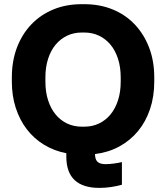

<svg xmlns="http://www.w3.org/2000/svg" viewBox="-20 -734 802 927"><path d="M568.6 48.4Q561.8 50.4 551.5 52.2Q541.2 54 530.2 55.5Q519.2 57 508.5 57.8Q497.8 58.6 489.6 58.6Q466.6 58.6 453.9 49.7Q441.2 40.8 439.2 18.8L438.6 9.8Q503 2 555.7 -26.6Q608.4 -55.2 646.1 -100.7Q683.8 -146.2 704.3 -206.9Q724.8 -267.6 724.8 -340V-360Q724.8 -439.4 699.9 -504.3Q675 -569.2 630.5 -616.1Q586 -663 524 -688.4Q462 -713.8 387.2 -713.8H374.2Q299.4 -713.8 237.7 -688.4Q176 -663 131.2 -616.1Q86.4 -569.2 61.8 -504.3Q37.2 -439.4 37.2 -360V-340Q37.2 -271.4 56.1 -213.1Q75 -154.8 109.5 -109.8Q144 -64.8 192.6 -35.2Q241.2 -5.6 300.2 5.8V21.8Q300.2 98 340.4 135.6Q380.6 173.2 459.8 173.2Q487 173.2 515.2 169.1Q543.4 165 568.6 158ZM199.2 -340V-360Q199.2 -410 212.3 -450.4Q225.4 -490.8 248.7 -518.6Q272 -546.4 304.1 -561.7Q336.2 -577 375.2 -577H386.8Q425.8 -577 457.9 -561.7Q490 -546.4 513.3 -518.6Q536.6 -490.8 549.7 -450.4Q562.8 -410 562.8 -360V-340Q562.8 -289.8 549.7 -249.5Q536.6 -209.2 513.3 -181.1Q490 -153 457.9 -137.7Q425.8 -122.4 386.8 -122.4H375.2Q336.2 -122.4 304.1 -137.7Q272 -153 248.7 -181.1Q225.4 -209.2 212.3 -249.5Q199.2 -289.8 199.2 -340Z"/></svg>

Font: Fixel Variable
Style: Regular
Weight: 100
Width: 3
Designer: AlfaBravo + MacPaw
Foundry: Kyrylo Tkachov, Marchela Mozhyna, Serhii Makarenko, Maria Weinstein, Zakhar Kryvoshyya
Version: Version 1.211